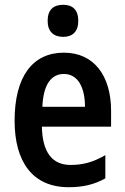

<svg xmlns="http://www.w3.org/2000/svg" viewBox="-20 -772 521 802"><path d="M244 -752C203 -752 179 -731 179 -685C179 -640 204 -618 244 -618C283 -618 307 -640 307 -685C307 -730 284 -752 244 -752ZM247 -552C116 -552 41 -452 41 -268C41 -96 116 10 267 10C326 10 374 -1 420 -27V-124C370 -95 327 -83 275 -83C198 -83 157 -136 155 -243H444V-309C444 -455 373 -552 247 -552ZM247 -463C306 -463 335 -406 335 -326H157C161 -421 195 -463 247 -463Z"/></svg>

Font: Noto Sans Sinhala UI Condensed SemiBold
Style: Regular
Weight: 600
Width: 3
Designer: Jelle Bosma - Monotype Design Team
Foundry: Monotype Imaging Inc.
Version: Version 2.006